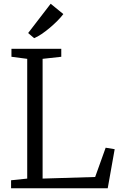

<svg xmlns="http://www.w3.org/2000/svg" viewBox="-20 -1003 652 1023"><path d="M39 0V-42.5L125 -51.5V-689.5L41 -700.5V-743H306.5V-700.5L207 -689.5V-51.5L487 -60L543 -216L591 -208L554 0ZM161.5 -800 130 -827 250 -983 317.5 -928Q305 -911.5 286 -892.2Q267 -873 245 -854.5Q223 -836 201.5 -821.5Q180 -807 162.5 -800Z"/></svg>

Font: Merriweather 20pt Light
Style: Regular
Weight: 300
Version: Version 2.100